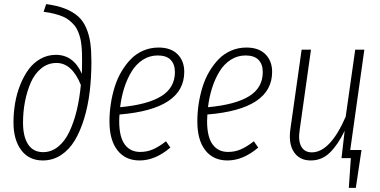

<svg xmlns="http://www.w3.org/2000/svg" viewBox="-20 -761 1829 924"><path d="M186 11.2Q119.6 11.2 82.3 -38.3Q44.9 -87.9 44.9 -171.9Q44.9 -218.8 52.7 -264.6Q60.5 -310.5 77.4 -352.8Q94.2 -395 117.7 -427Q141.1 -459 175 -478Q209 -497.1 249 -497.1Q333.5 -497.1 374 -405.8Q375 -426.8 375 -463.9Q375 -488.3 374.5 -505.9Q374 -523.4 371.8 -544.2Q369.6 -564.9 365.7 -579.6Q361.8 -594.2 355 -610.6Q348.1 -627 338.6 -638.4Q329.1 -649.9 315.2 -661.6Q301.3 -673.3 283.4 -680.9Q265.6 -688.5 242.2 -694.6Q218.8 -700.7 189.9 -704.1L202.1 -741.2Q255.4 -734.4 293.5 -719.2Q331.5 -704.1 356.2 -681.9Q380.9 -659.7 395 -626.2Q409.2 -592.8 414.6 -554.7Q419.9 -516.6 419.9 -463.9Q419.9 -387.7 411.6 -319.1Q403.3 -250.5 384.8 -189.7Q366.2 -128.9 339.4 -84.5Q312.5 -40 273.2 -14.4Q233.9 11.2 186 11.2ZM187 -28.8Q227.1 -28.8 259.5 -54.9Q292 -81.1 313.7 -126.7Q335.4 -172.4 349.1 -229Q362.8 -285.6 369.1 -352.1Q326.2 -458 252 -458Q210.9 -458 179 -432.4Q147 -406.7 128.4 -364.3Q109.9 -321.8 100.3 -272.5Q90.8 -223.1 90.8 -170.9Q90.8 -103 115.5 -65.9Q140.1 -28.8 187 -28.8Z M866.7 -415Q866.7 -235.4 555.2 -210Q553.7 -193.4 553.7 -178.2Q553.7 -102.1 580.3 -65.9Q606.9 -29.8 654.8 -29.8Q688 -29.8 716.8 -42.5Q745.6 -55.2 778.8 -81.1L799.8 -50.8Q727.1 11.2 651.9 11.2Q583.5 11.2 545.2 -37.8Q506.8 -86.9 506.8 -176.8Q506.8 -218.8 513.2 -260.7Q519.5 -302.7 532 -342.8Q544.4 -382.8 564.7 -417Q585 -451.2 610.4 -477.1Q635.7 -502.9 669.9 -517.6Q704.1 -532.2 743.2 -532.2Q802.2 -532.2 834.5 -500Q866.7 -467.8 866.7 -415ZM738.8 -494.1Q699.7 -494.1 667.2 -473.1Q634.8 -452.1 613 -416.3Q591.3 -380.4 577.6 -337.2Q564 -293.9 558.1 -245.1Q690.4 -257.3 756.1 -298.1Q821.8 -338.9 821.8 -414.1Q821.8 -451.7 801.3 -472.9Q780.8 -494.1 738.8 -494.1Z M1289.6 -415Q1289.6 -235.4 978 -210Q976.6 -193.4 976.6 -178.2Q976.6 -102.1 1003.2 -65.9Q1029.8 -29.8 1077.6 -29.8Q1110.8 -29.8 1139.6 -42.5Q1168.5 -55.2 1201.7 -81.1L1222.7 -50.8Q1149.9 11.2 1074.7 11.2Q1006.3 11.2 968 -37.8Q929.7 -86.9 929.7 -176.8Q929.7 -218.8 936 -260.7Q942.4 -302.7 954.8 -342.8Q967.3 -382.8 987.5 -417Q1007.8 -451.2 1033.2 -477.1Q1058.6 -502.9 1092.8 -517.6Q1127 -532.2 1166 -532.2Q1225.1 -532.2 1257.3 -500Q1289.6 -467.8 1289.6 -415ZM1161.6 -494.1Q1122.6 -494.1 1090.1 -473.1Q1057.6 -452.1 1035.9 -416.3Q1014.2 -380.4 1000.5 -337.2Q986.8 -293.9 981 -245.1Q1113.3 -257.3 1179 -298.1Q1244.6 -338.9 1244.6 -414.1Q1244.6 -451.7 1224.1 -472.9Q1203.6 -494.1 1161.6 -494.1Z M1733.4 -522 1665.5 -39.1H1719.7L1692.4 143.1H1658.7L1668.5 0H1623.5L1638.7 -131.8Q1606.9 -65.4 1568.1 -27.1Q1529.3 11.2 1475.6 11.2Q1421.4 11.2 1394.5 -29.3Q1367.7 -69.8 1377.4 -139.2L1431.6 -522H1476.6L1422.4 -137.2Q1414.1 -83.5 1429.9 -55.7Q1445.8 -27.8 1480.5 -27.8Q1568.8 -27.8 1643.6 -199.2L1689.5 -522Z"/></svg>

Font: Fira Sans Compressed ExtraLight
Style: Italic
Weight: 250
Width: 3
Italic angle: -8°
Designer: Carrois Corporate & Edenspiekermann AG
Foundry: Carrois Corporate GbR & Edenspiekermann AG
Version: Version 4.203;PS 004.203;hotconv 1.0.88;makeotf.lib2.5.64775